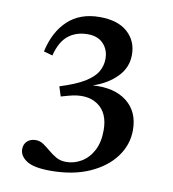

<svg xmlns="http://www.w3.org/2000/svg" viewBox="-79 -751 750 833"><g transform="rotate(10 296.0 -335.0)"><path d="M186.5 -313 173 -355.5Q242 -377 280.5 -400.5Q319 -424 334.2 -450.5Q349.5 -477 349.5 -507.5Q349.5 -547 325 -573.2Q300.5 -599.5 256 -599.5Q205 -599.5 170.2 -571.8Q135.5 -544 120 -482L81 -493Q100.5 -582 154.2 -632Q208 -682 294 -682Q374 -682 416.8 -643.8Q459.5 -605.5 459.5 -544.5Q459.5 -488 419 -446.8Q378.5 -405.5 315 -384.5Q410 -391.5 465.2 -348Q520.5 -304.5 520.5 -223.5Q520.5 -159 481 -105.5Q441.5 -52 369.2 -20Q297 12 198 12Q124 12 92.8 -8.8Q61.5 -29.5 61.5 -59.5Q61.5 -81 75.8 -94.5Q90 -108 113.5 -108Q132 -108 147.8 -97.2Q163.5 -86.5 179.5 -72.8Q195.5 -59 214.5 -48.2Q233.5 -37.5 258.5 -37.5Q293.5 -37.5 325 -56Q356.5 -74.5 376 -111Q395.5 -147.5 395.5 -201Q395.5 -278 346.8 -311Q298 -344 220.5 -322.5Z"/></g></svg>

Font: Newsreader Text SemiBold
Style: Regular
Weight: 600
Designer: Hugues Gentile
Foundry: Production Type
Version: Version 1.001